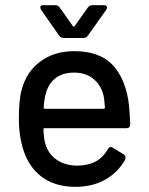

<svg xmlns="http://www.w3.org/2000/svg" viewBox="-20 -715 578 743"><path d="M397 -137Q402 -146 408 -146Q413 -146 417 -143L458 -118Q466 -113 466 -105L464 -97Q437 -48 387.5 -20Q338 8 272 8Q201 8 152 -23.5Q103 -55 78 -114Q53 -175 53 -257Q53 -330 64 -368Q82 -437 136 -477Q190 -517 267 -517Q362 -517 412 -467.5Q462 -418 477 -324Q482 -287 484 -234Q484 -219 469 -219H153Q148 -219 148 -214Q150 -176 155 -160Q166 -120 199 -97Q232 -74 281 -74Q362 -75 397 -137ZM158 -355Q151 -333 149 -299Q149 -294 154 -294H381Q386 -294 386 -299Q384 -332 380 -348Q370 -387 340.5 -410.5Q311 -434 267 -434Q223 -434 195.5 -413Q168 -392 158 -355ZM209 -577 139 -677Q136 -683 136 -687Q136 -695 148 -695H193Q205 -695 211 -686L262 -614Q263 -612 265 -612Q267 -612 269 -614L320 -686Q326 -695 339 -695H382Q394 -695 394 -686Q394 -682 391 -677L320 -577Q314 -568 302 -568H228Q215 -568 209 -577Z"/></svg>

Font: Barlow_Medium_SS
Style: Regular
Weight: 500
Designer: Jeremy Tribby
Foundry: Jeremy Tribby
Version: Version 1.101 August 23, 2024